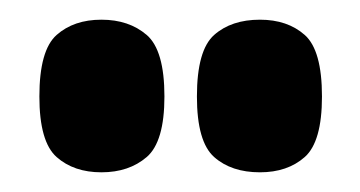

<svg xmlns="http://www.w3.org/2000/svg" viewBox="-20 -781 366 195"><path d="M244 -606Q215 -606 197.5 -621.5Q180 -637 180 -683Q180 -730 197.5 -745.5Q215 -761 244 -761Q272 -761 289.5 -745.5Q307 -730 307 -683Q307 -637 289.5 -621.5Q272 -606 244 -606ZM83 -606Q55 -606 37.5 -621.5Q20 -637 20 -683Q20 -730 37.5 -745.5Q55 -761 83 -761Q111 -761 129 -745.5Q147 -730 147 -683Q147 -637 129 -621.5Q111 -606 83 -606Z"/></svg>

Font: Georama ExtraCondensed ExtraBold
Style: Regular
Weight: 800
Width: 2
Designer: Jean-Baptiste Levee
Foundry: Production Type
Version: Version 1.000